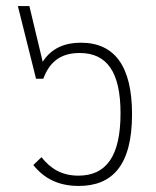

<svg xmlns="http://www.w3.org/2000/svg" viewBox="-20 -604 516 634"><path d="M240 10C351 10 416 -58 416 -227C416 -386 358 -463 247 -463C197 -463 151 -447 121 -400L77 -584H39L99 -344H123C145 -404 185 -429 243 -429C334 -429 378 -365 378 -230C378 -87 330 -24 239 -24C183 -24 146 -48 117 -85L90 -59C127 -13 175 10 240 10Z"/></svg>

Font: Noto Sans Thai SemCond ExtLt
Style: Regular
Weight: 200
Width: 4
Designer: Monotype Design Team
Foundry: Monotype Imaging Inc.
Version: Version 2.002